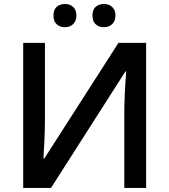

<svg xmlns="http://www.w3.org/2000/svg" viewBox="-20 -925 832 945"><path d="M94.2 0ZM94.2 -713.9H201.2V-342.8Q201.2 -284.7 198.2 -225.3Q195.3 -166 193.8 -145H198.2L563 -713.9H699.2V0H591.8V-368.2Q591.8 -452.6 601.1 -573.2H597.2L231 0H94.2ZM243.2 -848.1Q243.2 -878.4 259.5 -891.8Q275.9 -905.3 299.3 -905.3Q325.2 -905.3 340.6 -890.1Q356 -875 356 -848.1Q356 -822.3 340.3 -806.6Q324.7 -791 299.3 -791Q275.9 -791 259.5 -805.2Q243.2 -819.3 243.2 -848.1ZM435.1 -848.1Q435.1 -878.4 451.4 -891.8Q467.8 -905.3 491.2 -905.3Q517.1 -905.3 532.7 -890.1Q548.3 -875 548.3 -848.1Q548.3 -821.8 532.2 -806.4Q516.1 -791 491.2 -791Q467.8 -791 451.4 -805.2Q435.1 -819.3 435.1 -848.1Z"/></svg>

Font: Open Sans Semibold
Style: Regular
Weight: 600
Foundry: Ascender Corporation
Version: Version 1.10; ttfautohint (v1.5.65-e2d9)